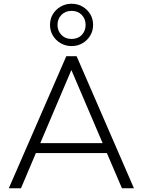

<svg xmlns="http://www.w3.org/2000/svg" viewBox="-20 -1005 762 1025"><path d="M27 0 334 -705H389L695 0H631L544 -203L577 -188H144L178 -203L92 0ZM360 -629 190 -229 167 -241H554L533 -229L362 -629ZM362 -759Q330 -759 303.5 -774.5Q277 -790 262 -815.5Q247 -841 247 -872Q247 -904 262 -929Q277 -954 303.5 -969.5Q330 -985 362 -985Q395 -985 421 -969.5Q447 -954 462 -929Q477 -904 477 -872Q477 -841 462 -815.5Q447 -790 421 -774.5Q395 -759 362 -759ZM362 -797Q396 -797 416.5 -818.5Q437 -840 437 -872Q437 -904 416.5 -925.5Q396 -947 362 -947Q329 -947 308 -925.5Q287 -904 287 -872Q287 -840 308 -818.5Q329 -797 362 -797Z"/></svg>

Font: Nunito Sans 12pt Light
Style: Regular
Weight: 300
Designer: Vernon Adams
Foundry: Vernon Adams
Version: Version 3.101;gftools[0.9.27]